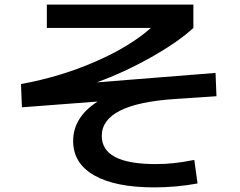

<svg xmlns="http://www.w3.org/2000/svg" viewBox="-20 -768 1040 832"><path d="M297 -157Q297 -260 403 -328L75 -303L71 -404Q239 -434 391 -500Q543 -566 634 -647H183V-748H818V-647Q752 -586 635 -520Q518 -454 399 -411L914 -452L918 -351L738 -339Q421 -318 421 -179Q421 -57 654 -57Q695 -57 733 -61Q771 -65 822 -75L836 27Q744 44 648 44Q480 44 388.5 -8Q297 -60 297 -157Z"/></svg>

Font: Enso SemiBold
Style: Regular
Weight: 600
Designer: Coji Morishita
Foundry: UNDERFOREST DESIGN
Version: Version 1.000